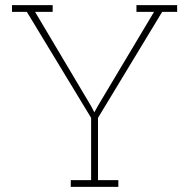

<svg xmlns="http://www.w3.org/2000/svg" viewBox="-20 -731 738 751"><path d="M363.3 -270V-26.4H442.9V0H256.8V-26.4H336.4V-270L85 -684.6H26.9V-710.9H186V-684.6H117.2L336.4 -315.9L349.1 -291.5L349.6 -292.5L362.3 -315.9L582.5 -684.6H513.7V-710.9H672.9V-684.6H614.3Z"/></svg>

Font: Suwannaphum Thin
Style: Regular
Weight: 100
Designer: Danh Hong
Version: Version 8.002; ttfautohint (v1.8.3)